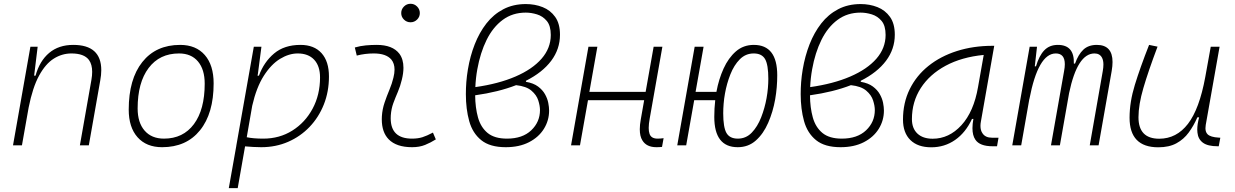

<svg xmlns="http://www.w3.org/2000/svg" viewBox="-20 -763 6485 1008"><path d="M48.3 0 139.6 -517.6H177.7L159.2 -365.7H166.5Q188 -442.9 238 -485.1Q288.1 -527.3 364.7 -527.3Q511.7 -527.3 511.7 -394.5Q511.7 -370.1 506.3 -340.3L446.3 0H399.4L460 -344.2Q463.9 -366.7 463.9 -385.7Q463.9 -424.3 447.3 -447.8Q421.9 -482.4 355 -482.4Q305.7 -482.4 262.5 -455.3Q219.2 -428.2 185.3 -366.2Q151.4 -304.2 130.4 -198.7L95.2 0Z M831.1 9.8Q748.5 9.8 702.1 -42.5Q655.8 -94.7 655.8 -187.5Q655.8 -347.7 727.3 -437.5Q798.8 -527.3 925.8 -527.3Q1008.8 -527.3 1055.2 -474.1Q1101.6 -420.9 1101.6 -325.2Q1101.6 -167.5 1030 -78.9Q958.5 9.8 831.1 9.8ZM840.8 -35.2Q941.4 -35.2 998 -111.3Q1054.7 -187.5 1054.7 -323.7Q1054.7 -398.4 1019.3 -440.4Q983.9 -482.4 919.9 -482.4Q817.9 -482.4 760.3 -406Q702.6 -329.6 702.6 -193.8Q702.6 -119.1 739.3 -77.1Q775.9 -35.2 840.8 -35.2Z M1228 224.6H1181.2L1221.2 -0.5Q1220.7 -0.5 1220.2 -0.5L1221.2 -1.5L1312.5 -517.6H1352.5L1334 -375.5L1332 -365.7H1339.4Q1365.7 -437.5 1419.2 -482.4Q1472.7 -527.3 1557.6 -527.3Q1628.9 -527.3 1668 -484.1Q1707 -440.9 1707 -361.3Q1707 -282.2 1680.2 -214.6Q1653.3 -147 1605.2 -96.7Q1557.1 -46.4 1492.4 -18.3Q1427.7 9.8 1351.6 9.8Q1330.1 9.8 1309.1 8.5Q1288.1 7.3 1266.6 5.4ZM1275.4 -42.5Q1309.6 -35.2 1362.3 -35.2Q1447.3 -35.2 1514.6 -77.4Q1582 -119.6 1621.1 -192.4Q1660.2 -265.1 1660.2 -356.4Q1660.2 -416.5 1629.4 -449.5Q1598.6 -482.4 1543 -482.4Q1497.1 -482.4 1450.2 -453.9Q1403.3 -425.3 1364.7 -364.7Q1326.2 -304.2 1304.2 -208Z M2252.9 -66.9 2268.1 -31.2Q2241.2 -14.2 2211.7 -2.2Q2182.1 9.8 2143.6 9.8Q2061 9.8 2020.5 -31.7Q1984.4 -68.8 1984.4 -136.7Q1984.4 -144.5 1984.9 -153.3Q1987.3 -189.9 1999 -224.4Q2010.7 -258.8 2024.4 -291.5Q2038.1 -324.2 2045.4 -355Q2051.3 -378.4 2051.3 -397.5Q2051.3 -429.7 2034.7 -450.2Q2007.3 -482.4 1942.4 -482.4Q1896 -482.4 1853 -471.2L1842.8 -513.7Q1871.6 -522 1900.4 -524.7Q1929.2 -527.3 1958 -527.3Q2041 -527.3 2076.7 -481Q2098.1 -452.1 2098.1 -407.2Q2098.1 -379.4 2089.8 -345.2Q2081.5 -310.5 2068.8 -280.8Q2055.7 -250.5 2044.9 -221.2Q2034.2 -191.9 2031.7 -157.7Q2031.2 -149.9 2031.2 -142.1Q2031.2 -35.2 2143.1 -35.2Q2173.8 -35.2 2197.3 -42.5Q2220.7 -49.8 2252.9 -66.9ZM2135.3 -646Q2115.2 -646 2100.8 -660.2Q2086.4 -674.3 2086.4 -694.3Q2086.4 -714.4 2100.8 -728.8Q2115.2 -743.2 2135.3 -743.2Q2155.3 -743.2 2169.7 -728.8Q2184.1 -714.4 2184.1 -694.3Q2184.1 -674.3 2169.7 -660.2Q2155.3 -646 2135.3 -646Z M2741.2 -338.9V-333.5Q2780.8 -326.7 2804.7 -308.8Q2828.6 -291 2841.3 -268.3Q2854 -245.6 2858.4 -222.9Q2862.8 -200.2 2862.8 -182.6Q2862.8 -130.4 2835.4 -86.4Q2808.1 -42.5 2757.1 -16.4Q2706.1 9.8 2635.3 9.8Q2552.2 9.8 2506.6 -27.1Q2460.9 -64 2443.4 -127.2Q2425.8 -190.4 2425.8 -269Q2425.8 -299.8 2428.2 -332Q2430.7 -364.3 2436.5 -398.9Q2448.2 -468.8 2472.4 -530.5Q2496.6 -592.3 2533.7 -639.9Q2570.8 -687.5 2622.6 -714.6Q2674.3 -741.7 2740.7 -741.7Q2788.1 -741.7 2828.9 -725.6Q2869.6 -709.5 2894.8 -674.1Q2919.9 -638.7 2919.9 -580.6Q2919.9 -505.4 2873.8 -443.8Q2827.6 -382.3 2741.2 -338.9ZM2475.6 -305.7Q2597.2 -322.8 2686 -361.1Q2774.9 -399.4 2823.2 -454.8Q2871.6 -510.3 2871.6 -579.6Q2871.6 -627.9 2850.6 -653.1Q2829.6 -678.2 2799.3 -687.5Q2769 -696.8 2740.2 -696.8Q2670.9 -696.8 2619.4 -658.7Q2567.9 -620.6 2534.7 -553.5Q2501.5 -486.3 2485.8 -398.9Q2477.5 -353 2475.6 -305.7ZM2689.5 -315.9Q2596.7 -279.8 2474.6 -262.7Q2475.1 -197.8 2489.5 -146.2Q2503.9 -94.7 2540 -64.9Q2576.2 -35.2 2641.6 -35.2Q2723.1 -35.2 2769 -78.9Q2814.9 -122.6 2814.9 -185.1Q2814.9 -207.5 2805.9 -235.8Q2796.9 -264.2 2770 -287.1Q2743.2 -310.1 2689.5 -315.9Z M2978 0 3069.3 -517.6H3116.2L3074.2 -280.8H3369.6L3411.6 -517.6H3457.5L3391.1 -141.6Q3385.7 -112.3 3385.7 -91.3Q3385.7 -72.8 3390.1 -60.5Q3398.4 -35.2 3432.6 -35.2Q3446.8 -35.2 3463.9 -37.6L3455.6 8.3Q3441.9 9.8 3426.3 9.8Q3374 9.8 3352.5 -25.9Q3338.9 -47.4 3338.9 -84.5Q3338.9 -107.9 3344.2 -136.7L3361.8 -236.8H3066.9L3024.9 0Z M3853 9.8Q3730 9.8 3730 -149.4Q3730 -193.8 3734.9 -236.8H3624.5L3582.5 0H3535.6L3627 -517.6H3673.8L3631.8 -280.8H3741.2Q3753.4 -347.2 3778.8 -403.1Q3804.2 -459 3843.5 -493.2Q3882.8 -527.3 3937.5 -527.3Q4060.5 -527.3 4060.5 -367.7Q4060.5 -336.9 4057.9 -305.2Q4055.2 -273.4 4049.8 -242.2Q4038.1 -175.8 4012.9 -118.2Q3987.8 -60.5 3948.2 -25.4Q3908.7 9.8 3853 9.8ZM3853.5 -35.2Q3896.5 -35.2 3926.8 -66.7Q3957 -98.1 3976.1 -147Q3995.1 -195.8 4004.4 -247.6Q4009.3 -274.9 4011.5 -300.8Q4013.7 -326.7 4013.7 -349.1Q4013.7 -423.3 3996.6 -452.9Q3979.5 -482.4 3937 -482.4Q3894.5 -482.4 3864 -451.7Q3833.5 -420.9 3814.5 -372.6Q3795.4 -324.2 3786.1 -272Q3781.2 -245.1 3779.1 -218.5Q3776.9 -191.9 3776.9 -168.5Q3776.9 -94.7 3793.9 -64.9Q3811 -35.2 3853.5 -35.2Z M4499 -338.9V-333.5Q4538.6 -326.7 4562.5 -308.8Q4586.4 -291 4599.1 -268.3Q4611.8 -245.6 4616.2 -222.9Q4620.6 -200.2 4620.6 -182.6Q4620.6 -130.4 4593.3 -86.4Q4565.9 -42.5 4514.9 -16.4Q4463.9 9.8 4393.1 9.8Q4310.1 9.8 4264.4 -27.1Q4218.8 -64 4201.2 -127.2Q4183.6 -190.4 4183.6 -269Q4183.6 -299.8 4186 -332Q4188.5 -364.3 4194.3 -398.9Q4206.1 -468.8 4230.2 -530.5Q4254.4 -592.3 4291.5 -639.9Q4328.6 -687.5 4380.4 -714.6Q4432.1 -741.7 4498.5 -741.7Q4545.9 -741.7 4586.7 -725.6Q4627.4 -709.5 4652.6 -674.1Q4677.7 -638.7 4677.7 -580.6Q4677.7 -505.4 4631.6 -443.8Q4585.4 -382.3 4499 -338.9ZM4233.4 -305.7Q4355 -322.8 4443.8 -361.1Q4532.7 -399.4 4581.1 -454.8Q4629.4 -510.3 4629.4 -579.6Q4629.4 -627.9 4608.4 -653.1Q4587.4 -678.2 4557.1 -687.5Q4526.9 -696.8 4498 -696.8Q4428.7 -696.8 4377.2 -658.7Q4325.7 -620.6 4292.5 -553.5Q4259.3 -486.3 4243.7 -398.9Q4235.4 -353 4233.4 -305.7ZM4447.3 -315.9Q4354.5 -279.8 4232.4 -262.7Q4232.9 -197.8 4247.3 -146.2Q4261.7 -94.7 4297.9 -64.9Q4334 -35.2 4399.4 -35.2Q4481 -35.2 4526.9 -78.9Q4572.8 -122.6 4572.8 -185.1Q4572.8 -207.5 4563.7 -235.8Q4554.7 -264.2 4527.8 -287.1Q4501 -310.1 4447.3 -315.9Z M4869.1 10.3Q4798.3 10.3 4759.5 -27.8Q4720.7 -65.9 4720.7 -135.3Q4720.7 -223.1 4755.9 -294.7Q4791 -366.2 4854.5 -417Q4918 -467.8 5003.9 -495.1Q5089.8 -522.5 5190.9 -522.5H5199.7L5129.9 -126Q5127.4 -113.3 5127.4 -102.1Q5127.4 -78.1 5138.2 -63Q5153.3 -40 5188 -40H5222.2L5214.4 4.9H5191.4Q5123.5 4.9 5100.6 -29.8Q5085.4 -51.8 5085.4 -90.3Q5085.4 -111.8 5090.3 -138.7H5083Q5049.8 -66.9 4994.4 -28.3Q4939 10.3 4869.1 10.3ZM4876.5 -34.7Q4962.4 -34.7 5027.3 -105.5Q5092.3 -176.3 5114.7 -306.2L5144.5 -474.6Q5029.3 -463.4 4944.8 -418Q4860.4 -372.6 4814 -300.5Q4767.6 -228.5 4767.6 -137.7Q4767.6 -88.9 4796.4 -61.8Q4825.2 -34.7 4876.5 -34.7Z M5424.3 -517.6 5412.6 -414.6H5418.9Q5435.1 -470.2 5462.4 -498.8Q5489.7 -527.3 5533.7 -527.3Q5621.1 -527.3 5617.7 -429.2H5624Q5641.1 -477.5 5667.7 -502.4Q5694.3 -527.3 5738.3 -527.3Q5820.8 -527.3 5820.8 -437.5Q5820.8 -416.5 5816.4 -390.6L5747.6 0H5701.2L5769.5 -389.6Q5772.9 -408.7 5772.9 -423.8Q5772.9 -445.3 5766.1 -459Q5754.4 -482.4 5726.1 -482.4Q5636.2 -482.4 5592.8 -274.4L5544.4 0H5497.6L5566.4 -389.6Q5570.3 -410.2 5570.3 -425.8Q5570.3 -482.4 5522.9 -482.4Q5430.2 -482.4 5384.3 -242.7V-244.6L5341.3 0H5294.4L5385.7 -517.6Z M6061 10.3Q5910.2 10.3 5910.2 -145Q5910.2 -227.1 5938 -317.6Q5965.8 -408.2 6012.7 -527.3L6057.1 -518.1Q6008.3 -388.7 5982.7 -300.8Q5957 -212.9 5957 -147.5Q5957 -34.7 6065.9 -34.7Q6156.7 -34.7 6216.8 -112.8Q6276.9 -190.9 6307.6 -358.4L6336.4 -517.6H6382.8L6310.1 -106.9Q6308.6 -97.7 6308.6 -89.8Q6308.6 -69.3 6319.8 -58.1Q6335 -43 6377.9 -40.5L6386.7 -40L6378.4 4.9H6373Q6320.3 4.9 6295.2 -13.9Q6270 -32.7 6266.6 -66.9Q6265.6 -74.2 6265.6 -82Q6265.6 -110.8 6275.4 -147H6266.1Q6247.1 -103 6220.9 -67.4Q6194.8 -31.7 6156.2 -10.7Q6117.7 10.3 6061 10.3Z"/></svg>

Font: CaskaydiaCove NF ExtraLight
Style: Italic
Weight: 200
Italic angle: -10°
Designer: Aaron Bell
Foundry: Saja Typeworks
Version: Version 2111.001; VTT 6.35;Nerd Fonts 3.2.1